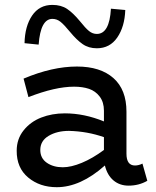

<svg xmlns="http://www.w3.org/2000/svg" viewBox="-20 -757 641 791"><path d="M195.8 -679.2Q147 -679.2 139.2 -573.2L81.1 -579.1Q82.5 -648.9 112.3 -692.9Q142.1 -736.8 195.8 -736.8Q231.9 -736.8 256.6 -720.2Q281.2 -703.6 309.1 -669.9Q332 -641.1 346.7 -629.2Q361.3 -617.2 378.9 -617.2Q431.2 -617.2 437 -721.2L496.1 -715.8Q493.7 -647 463.1 -602.5Q432.6 -558.1 378.9 -558.1Q345.2 -558.1 320.6 -575.2Q295.9 -592.3 269 -625Q244.6 -654.8 229.5 -667Q214.4 -679.2 195.8 -679.2ZM566.9 -83 586.9 -12.2Q552.2 7.8 509.8 7.8Q473.1 7.8 447.5 -13.7Q421.9 -35.2 412.1 -75.2Q311.5 14.2 213.9 14.2Q144 14.2 96.2 -25.6Q48.3 -65.4 48.8 -136.2Q48.8 -184.1 77.1 -219.7Q105.5 -255.4 149.9 -272.7Q194.3 -290 247.1 -290Q327.1 -290 408.2 -256.8V-300.8Q408.2 -335.9 390.9 -358.9Q373.5 -381.8 346.9 -390.9Q320.3 -399.9 285.2 -399.9Q207.5 -399.9 97.2 -356.9L77.1 -433.1Q195.3 -482.9 296.9 -482.9Q393.6 -482.9 447.3 -435.3Q501 -387.7 501 -296.9V-124Q501 -75.2 536.1 -75.2Q551.3 -75.2 566.9 -83ZM146 -139.2Q146 -105 172.9 -86.4Q199.7 -67.9 238.8 -67.9Q272.9 -67.9 317.1 -86.2Q361.3 -104.5 408.2 -139.2V-191.9Q340.8 -215.8 264.2 -217.8Q214.8 -217.8 180.4 -197.3Q146 -176.8 146 -139.2Z"/></svg>

Font: BioRhyme
Style: Regular
Weight: 400
Designer: Aoife Mooney
Foundry: Aoife Mooney Type
Version: Version 1.500;PS 001.500;hotconv 1.0.88;makeotf.lib2.5.64775